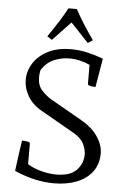

<svg xmlns="http://www.w3.org/2000/svg" viewBox="-62 -973 677 1029"><g transform="rotate(5 277.0 -458.5)"><path d="M268 12Q218 12 165.5 0.5Q113 -11 55 -36Q57 -52 60.5 -79.5Q64 -107 68 -135Q72 -163 75 -182Q78 -201 78 -201Q82 -201 92.5 -200.5Q103 -200 112 -197.5Q121 -195 121 -189V-78Q153 -58 195.5 -47Q238 -36 276 -36Q351 -36 385 -72Q419 -108 419 -157Q419 -182 404.5 -212.5Q390 -243 348 -267L171 -368Q119 -397 94 -440Q69 -483 69 -528Q69 -575 95.5 -617Q122 -659 173 -685.5Q224 -712 298 -712Q342 -712 385.5 -702Q429 -692 471 -676L445 -522Q441 -522 431 -522.5Q421 -523 412 -526Q403 -529 403 -536V-637Q382 -647 353 -654.5Q324 -662 292 -662Q250 -662 210 -645Q170 -628 144 -587Q141 -577 140 -566.5Q139 -556 139 -547Q139 -504 162.5 -478Q186 -452 214 -435L386 -337Q445 -303 474.5 -258Q504 -213 504 -170Q504 -111 473 -70Q442 -29 388.5 -8.5Q335 12 268 12ZM190 -753 164 -770Q197 -817 222 -857Q247 -897 264 -929H309Q326 -897 351 -857Q376 -817 409 -770L383 -753L287 -855Z"/></g></svg>

Font: Mate
Style: Regular
Weight: 400
Designer: Eduardo Rodriguez Tunni
Foundry: Eduardo Rodriguez Tunni
Version: Version 1.003; ttfautohint (v1.8.4.7-5d5b);gftools[0.9.24]